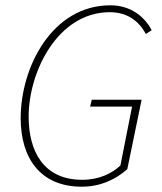

<svg xmlns="http://www.w3.org/2000/svg" viewBox="-20 -692 610 724"><path d="M288 12C358 12 414 -14 460 -54L514 -316H326L320 -290H478L434 -68C402 -38 354 -14 290 -14C144 -14 88 -122 88 -252C88 -422 198 -646 394 -646C461 -646 504 -612 530 -564L552 -578C526 -628 474 -672 396 -672C178 -672 58 -441 58 -246C58 -96 132 12 288 12Z"/></svg>

Font: Source Sans Pro ExtraLight
Style: Italic
Weight: 200
Italic angle: -11°
Designer: Paul D. Hunt
Foundry: Adobe Systems Incorporated
Version: Version 3.006;hotconv 1.0.111;makeotfexe 2.5.65597